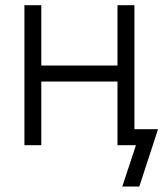

<svg xmlns="http://www.w3.org/2000/svg" viewBox="-20 -549 618 726"><path d="M440.4 -301.3V-240.7H120.1V-301.3ZM136.2 -529.3V0H72.3V-529.3ZM488.3 -529.3V0H424.3V-529.3ZM442.4 156.2 494.1 0H452.6V-60.5H577.6L506.8 156.2Z"/></svg>

Font: Inter 24pt Light
Style: Regular
Weight: 300
Designer: Rasmus Andersson
Foundry: rsms
Version: Version 4.001;git-66647c0bb